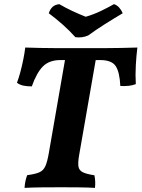

<svg xmlns="http://www.w3.org/2000/svg" viewBox="-20 -910 688 933"><path d="M274.4 -618.2Q219.4 -618.2 188.7 -587.4Q158.1 -556.6 134.5 -490.2Q112.2 -490.2 94.5 -493.7Q76.7 -497.2 62.5 -507.8Q71 -530.4 79.1 -560.5Q87.1 -590.6 93.4 -622Q99.7 -653.4 102.7 -679Q137.4 -678 176.9 -677Q216.4 -676 264.7 -676Q313 -676 372.5 -676Q430.7 -676 477.9 -676Q525.1 -676 566.6 -677Q608.1 -678 647.6 -679Q642.7 -640.9 640 -593.6Q637.3 -546.3 639.9 -501.2Q623.1 -494.6 604.3 -492.9Q585.5 -491.1 564.7 -492.1Q561.6 -559.5 542.1 -588.9Q522.7 -618.2 466.4 -618.2ZM300.4 -644.8H449.7L364.5 -155.9Q358.5 -121.7 361 -102.3Q363.5 -82.9 381.3 -73.6Q399.1 -64.3 438.8 -58.3Q441.9 -43.6 442.6 -27.9Q443.4 -12.1 441.4 3Q409.3 1 366.7 0.5Q324 0 277.9 0Q227.1 0 180.4 0.5Q133.6 1 99.3 3Q100.4 -15.2 103.9 -31.1Q107.5 -47.1 112.1 -58.8Q150.8 -63.8 170.9 -72.6Q191 -81.3 200.6 -103Q210.1 -124.6 217.2 -165.9ZM346.3 -729.3Q318.7 -760.4 285.3 -790Q252 -819.6 217 -845.6Q223.2 -864.9 235.3 -876.3Q247.3 -887.7 268.3 -889.7Q297.2 -872.8 330.8 -856.9Q364.5 -841.1 396.6 -828.6Q434.4 -839.4 470.3 -856.7Q506.2 -874 533.7 -889.9Q548.4 -885.4 559.6 -872.6Q570.7 -859.9 576.3 -845.6Q534.6 -821.1 490.1 -792.9Q445.5 -764.8 409.1 -738Q380.2 -724.8 346.3 -729.3Z"/></svg>

Font: Vollkorn
Style: Italic
Weight: 400
Italic angle: -11°
Designer: Friedrich Althausen
Foundry: Friedrich Althausen
Version: Version 5.001